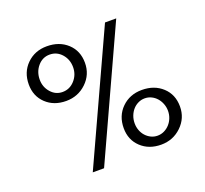

<svg xmlns="http://www.w3.org/2000/svg" viewBox="-127 -871 1115 1044"><g transform="rotate(-20 431.0 -348.5)"><path d="M543.9 -148.9Q543.9 -127.9 551 -108.9Q558.1 -89.8 571 -75.4Q584 -61 601.3 -52.5Q618.7 -43.9 639.2 -43.9Q659.7 -43.9 677.7 -52.7Q695.8 -61.5 709.2 -76.4Q722.7 -91.3 730.2 -110.8Q737.8 -130.4 737.8 -151.9Q737.8 -173.3 730.2 -192.9Q722.7 -212.4 709.7 -227.1Q696.8 -241.7 679.2 -250.2Q661.6 -258.8 641.1 -258.8Q621.1 -258.8 603.3 -250.2Q585.4 -241.7 572.3 -226.8Q559.1 -211.9 551.5 -191.9Q543.9 -171.9 543.9 -148.9ZM334 -551.8Q334 -596.2 306.2 -627.7Q278.3 -659.2 236.8 -659.2Q195.8 -659.2 168 -627Q140.1 -594.7 140.1 -548.8Q140.1 -506.3 167.5 -475.1Q194.8 -443.8 234.9 -443.8Q276.4 -443.8 305.2 -475.8Q334 -507.8 334 -551.8ZM402.8 -551.8Q402.8 -483.9 354.2 -437.5Q305.7 -391.1 236.8 -391.1Q166 -391.1 120.6 -434.1Q75.2 -477.1 75.2 -544.9Q75.2 -615.7 121.6 -661.4Q168 -707 237.8 -707Q310.1 -707 356.4 -664.1Q402.8 -621.1 402.8 -551.8ZM807.1 -151.9Q807.1 -84.5 758.5 -37.8Q710 8.8 641.1 8.8Q570.3 8.8 524.7 -34.2Q479 -77.1 479 -145Q479 -215.8 525.4 -261.5Q571.8 -307.1 642.1 -307.1Q713.9 -307.1 760.5 -264.2Q807.1 -221.2 807.1 -151.9ZM645 -720.2 304.2 22.9H238.8L580.1 -720.2Z"/></g></svg>

Font: Amethysta
Style: Regular
Weight: 400
Designer: Konstantin Vinogradov, Alexei Vanyashin
Foundry: Cyreal (www.cyreal.org)
Version: Version 1.003